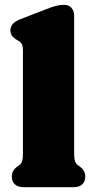

<svg xmlns="http://www.w3.org/2000/svg" viewBox="-20 -775 392 795"><path d="M287 -710V-142Q287 -116.5 290.8 -107Q294.5 -97.5 301 -92L308 -87Q320 -79 326.5 -68.5Q333 -58 333 -43Q333 -23 320.5 -11.5Q308 0 286 0H76Q54.5 0 41.8 -11.5Q29 -23 29 -43Q29 -58 35.5 -68.5Q42 -79 54 -87L61 -92Q68 -97.5 71.5 -107Q75 -116.5 75 -142V-563Q75 -585.5 69.5 -593.8Q64 -602 55 -607L48 -611Q37 -617.5 30 -626.2Q23 -635 23 -649Q23 -679.5 63 -695L169 -736Q194.5 -746 211 -750.5Q227.5 -755 246 -755Q265 -755 276 -742.2Q287 -729.5 287 -710Z"/></svg>

Font: Fraunces 9pt S100 Black
Style: Regular
Weight: 900
Version: Version 1.000; ttfautohint (v1.8.3)